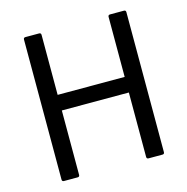

<svg xmlns="http://www.w3.org/2000/svg" viewBox="-99 -749 824 844"><g transform="rotate(-15 313.5 -327.5)"><path d="M90 0Q81 0 81 -9V-646Q81 -655 90 -655H152Q161 -655 161 -646V-373H466V-646Q466 -655 475 -655H538Q547 -655 547 -646V-9Q547 0 538 0H475Q466 0 466 -9V-302H161V-9Q161 0 152 0Z"/></g></svg>

Font: Sofia Sans Semi Condensed
Style: Regular
Weight: 400
Designer: Botio Nikoltchev, Ani Petrova
Foundry: lettersoup
Version: Version 4.100; ttfautohint (v1.8.4.7-5d5b)